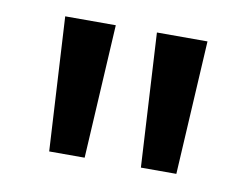

<svg xmlns="http://www.w3.org/2000/svg" viewBox="-44 -802 520 400"><g transform="rotate(10 215.5 -602.5)"><path d="M81 -461H156L172 -744H65ZM275 -461H350L366 -744H259Z"/></g></svg>

Font: Glow Sans SC Normal Medium
Style: Regular
Weight: 600
Designer: Ryoko NISHIZUKA (kana, bopomofo & ideographs); Paul D. Hunt (Latin, Greek & Cyrillic); Sandoll Communications, Soo-young
Version: Version 0.93